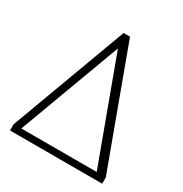

<svg xmlns="http://www.w3.org/2000/svg" viewBox="-164 -833 916 960"><g transform="rotate(30 293.5 -353.0)"><path d="M27 -36 275 -706H312L559 -36V0H27ZM506 -37 289 -625 71 -37Z"/></g></svg>

Font: Taviraj ExtraLight
Style: Regular
Weight: 200
Designer: Katatrad Team
Foundry: CadsonDemak
Version: Version 1.030